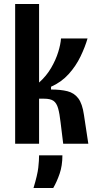

<svg xmlns="http://www.w3.org/2000/svg" viewBox="-20 -721 486 963"><path d="M56 0V-701H176V-307Q213 -340 236.5 -380.5Q260 -421 272 -460Q284 -499 286 -528H419Q407 -486 384 -438Q361 -390 324.5 -349.5Q288 -309 236 -286V-272Q284 -272 318 -263.5Q352 -255 372.5 -228Q393 -201 401 -145L423 0H297L284 -106Q279 -151 271.5 -177.5Q264 -204 248.5 -215Q233 -226 201 -226H176V0ZM148 222Q168 156 172 120Q176 84 176 58H293Q293 110 279 150.5Q265 191 247 222Z"/></svg>

Font: Bricolage Grotesque 10pt Condensed SemiBold
Style: Regular
Weight: 600
Width: 3
Designer: Mathieu Triay
Foundry: Atelier Triay
Version: Version 1.000; ttfautohint (v1.8.4.7-5d5b);gftools[0.9.32]